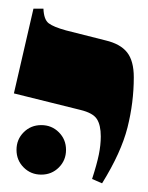

<svg xmlns="http://www.w3.org/2000/svg" viewBox="-20 -605 340 442"><path d="M288 -427Q288 -369 273.5 -311.5Q259 -254 215 -183L192 -193Q203 -227 207.5 -249Q212 -271 212 -291Q212 -317 203 -331Q194 -345 165 -352L12 -390L57 -585H80Q81 -560 92 -551.5Q103 -543 132 -535L223 -512Q257 -504 272.5 -484.5Q288 -465 288 -427ZM75 -203Q51 -203 34.5 -219.5Q18 -236 18 -260Q18 -284 34.5 -300.5Q51 -317 75 -317Q99 -317 115.5 -300.5Q132 -284 132 -260Q132 -236 115.5 -219.5Q99 -203 75 -203Z"/></svg>

Font: Bona Nova SC
Style: Bold
Weight: 700
Designer: Mateusz Machalski
Foundry: Capitalics
Version: Version 4.001; ttfautohint (v1.8.4.7-5d5b)